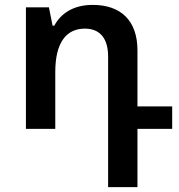

<svg xmlns="http://www.w3.org/2000/svg" viewBox="-20 -527 730 785"><path d="M422 238H542V0H684V-92H542V-321C542 -443 474 -507 359 -507C279 -507 228 -471 202 -422H195L180 -497H86V0H206V-233C206 -350 249 -410 327 -410C386 -410 422 -373 422 -296Z"/></svg>

Font: Noto Sans Armenian Semi
Style: Regular
Weight: 600
Designer: Monotype Design Team
Foundry: Monotype Imaging Inc.
Version: Version 1.901